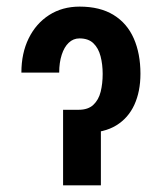

<svg xmlns="http://www.w3.org/2000/svg" viewBox="-20 -558 482 578"><path d="M44.4 -339.4Q44.4 -397.9 66.4 -442.6Q88.4 -487.3 127.9 -512.7Q167.5 -538.1 219.7 -538.1Q281.2 -538.1 322 -512.9Q362.8 -487.8 382.8 -442.1Q402.8 -396.5 402.8 -335.9Q402.8 -282.7 384.5 -242.7Q366.2 -202.6 329.8 -180.4Q293.5 -158.2 238.3 -158.2H192.4V-227.5H216.8Q245.1 -227.5 261 -242.4Q276.9 -257.3 283 -281.7Q289.1 -306.2 289.1 -335.4Q289.1 -364.3 282.7 -388.7Q276.4 -413.1 261.2 -427.7Q246.1 -442.4 219.2 -442.4Q200.7 -442.4 187 -429.4Q173.3 -416.5 165.8 -393.1Q158.2 -369.6 158.2 -339.4ZM169.9 -227.5H283.7V0H169.9Z"/></svg>

Font: Roboto Condensed Medium
Style: Regular
Weight: 500
Designer: Christian Robertson
Foundry: Google
Version: Version 3.0